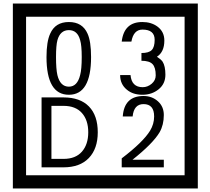

<svg xmlns="http://www.w3.org/2000/svg" viewBox="-20 -980 1195 1090"><path d="M1103 90H53V-960H1103ZM1028 15V-885H128V15ZM497 -656Q497 -442 371 -442Q244 -442 244 -656Q244 -744 265 -789Q294 -855 371 -855Q448 -855 477 -789Q497 -745 497 -656ZM444 -656Q444 -723 435 -752Q420 -809 371 -809Q322 -809 306 -752Q298 -723 298 -656Q298 -587 306 -553Q322 -488 371 -488Q419 -488 435 -554Q444 -587 444 -656ZM919 -556Q919 -504 880.5 -473Q842 -442 789 -442Q734 -442 700 -471Q662 -502 662 -554H721Q727 -485 790 -485Q818 -485 841 -504.5Q864 -524 864 -552Q864 -597 846 -616Q828 -635 783 -635V-679Q825 -679 841.5 -696Q858 -713 858 -754Q858 -812 789 -812Q738 -812 726 -744H671Q684 -855 788 -855Q839 -855 874 -829Q913 -800 913 -750Q913 -685 871 -658Q895 -642 903 -630Q919 -605 919 -556ZM535 -229Q535 -136 484.5 -83Q434 -30 340 -30H216V-427H340Q435 -427 485 -375.5Q535 -324 535 -229ZM481 -229Q481 -298 445 -338.5Q409 -379 341 -379H272V-78H341Q409 -78 445 -119Q481 -160 481 -229ZM910 -30H671V-81Q792 -173 832 -238Q855 -276 855 -319Q855 -389 795 -389Q740 -389 733 -319H677Q685 -435 795 -435Q843 -435 876.5 -405Q910 -375 910 -327Q910 -271 886 -229Q848 -165 732 -73H910Z"/></svg>

Font: Unicode BMP Fallback SIL
Style: Regular
Weight: 400
Foundry: NRSI, SIL International
Version: Version 5.1 Based on Unicode 5.1